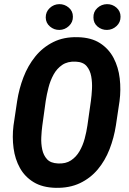

<svg xmlns="http://www.w3.org/2000/svg" viewBox="-20 -901 625 931"><path d="M559.6 -410.6 542 -293Q532.7 -232.9 511.2 -177.5Q489.7 -122.1 454.1 -79.6Q418.5 -37.1 367.7 -12.9Q316.9 11.2 250 9.8Q186 8.3 143.3 -17.6Q100.6 -43.5 76.7 -86.4Q52.7 -129.4 45.7 -182.9Q38.6 -236.3 45.4 -292L63 -410.2Q72.3 -470.7 93.8 -526.6Q115.2 -582.5 151.1 -627Q187 -671.4 238.3 -697Q289.6 -722.7 357.4 -720.7Q422.4 -719.2 464.8 -691.9Q507.3 -664.6 530.8 -619.9Q554.2 -575.2 560.5 -520.8Q566.9 -466.3 559.6 -410.6ZM403.8 -292 420.9 -412.6Q424.3 -437.5 426 -469Q427.7 -500.5 422.4 -530.5Q417 -560.5 399.9 -580.6Q382.8 -600.6 347.2 -602.1Q308.1 -604 282 -586.4Q255.9 -568.8 239.7 -539.3Q223.6 -509.8 215.1 -476.1Q206.5 -442.4 201.7 -411.6L185.1 -291.5Q181.6 -266.1 180.2 -235.4Q178.7 -204.6 184.8 -176Q190.9 -147.5 208.3 -128.7Q225.6 -109.9 261.2 -108.4Q298.8 -106.4 324.2 -123.3Q349.6 -140.1 365.7 -168Q381.8 -195.8 390.6 -228.8Q399.4 -261.7 403.8 -292ZM201.7 -816.4Q201.7 -843.8 221.2 -862.1Q240.7 -880.4 267.1 -880.9Q293 -881.3 313.2 -864.3Q333.5 -847.2 333.5 -820.3Q334 -793.5 314.2 -774.9Q294.4 -756.3 268.1 -755.9Q242.2 -755.4 222.2 -772.5Q202.1 -789.6 201.7 -816.4ZM433.1 -815.9Q432.1 -843.8 451.9 -862.1Q471.7 -880.4 498.5 -880.9Q524.9 -881.3 544.7 -864Q564.5 -846.7 564.5 -820.3Q564.9 -793 545.2 -774.7Q525.4 -756.3 499 -755.9Q473.1 -755.4 453.1 -772.2Q433.1 -789.1 433.1 -815.9Z"/></svg>

Font: Roboto Condensed
Style: Bold Italic
Weight: 700
Italic angle: -12°
Designer: Christian Robertson
Foundry: Google
Version: Version 3.0